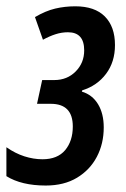

<svg xmlns="http://www.w3.org/2000/svg" viewBox="-40 -570 395 600"><path d="M103 9.8Q27.3 9.8 -20 -19.5V-109.9Q7.3 -90.8 36.1 -81.5Q64.9 -72.3 92.8 -72.3Q139.6 -72.3 163.6 -100.8Q187.5 -129.4 187.5 -174.8Q187.5 -245.6 118.7 -245.6H75.7L91.8 -319.8H129.4Q169.9 -319.8 196.5 -346.7Q223.1 -373.5 223.1 -412.6Q223.1 -469.2 172.4 -469.2Q152.8 -469.2 133.8 -463.1Q114.7 -457 94.2 -445.8L69.3 -516.6Q102.5 -536.1 132.6 -543.2Q162.6 -550.3 195.3 -550.3Q255.9 -550.3 287.6 -518.6Q319.3 -486.8 319.3 -429.2Q319.3 -376.5 291.5 -339.4Q263.7 -302.2 216.8 -287.6L215.8 -283.7Q248.5 -273.9 266.4 -244.4Q284.2 -214.8 284.2 -171.9Q284.2 -121.1 262.7 -80.1Q241.2 -39.1 200.7 -14.6Q160.2 9.8 103 9.8Z"/></svg>

Font: Open Sans Condensed SemiBold
Style: Italic
Weight: 600
Width: 3
Italic angle: -12°
Designer: Monotype Design Team
Foundry: Monotype Imaging Inc.
Version: Version 3.000; ttfautohint (v1.8.4)